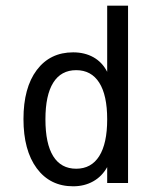

<svg xmlns="http://www.w3.org/2000/svg" viewBox="-20 -651 540 683"><path d="M361.3 -395.5V-630.9H435.5V0H361.3V-56.6Q342.8 -23.4 311.5 -5.9Q280.3 11.7 240.2 11.7Q158.2 11.7 110.8 -52.2Q63.5 -116.2 63.5 -227.5Q63.5 -338.9 110.8 -401.9Q158.2 -464.8 240.2 -464.8Q281.2 -464.8 312.5 -447.3Q343.8 -429.7 361.3 -395.5ZM141.6 -226.6Q141.6 -139.6 169.4 -95.2Q197.3 -50.8 251 -50.8Q304.7 -50.8 333 -95.7Q361.3 -140.6 361.3 -226.6Q361.3 -312.5 333 -356.9Q304.7 -401.4 251 -401.4Q197.3 -401.4 169.4 -356.9Q141.6 -312.5 141.6 -226.6Z"/></svg>

Font: BabelStone Flags PUA
Style: Regular
Weight: 400
Designer: Andrew West
Foundry: BabelStone
Version: Version 4.12